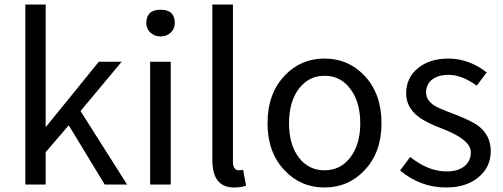

<svg xmlns="http://www.w3.org/2000/svg" viewBox="-20 -816 2226 849"><path d="M92 -796H182V-256H184L417 -543H518L336 -325L542 0H443L284 -262L182 -143V0H92Z M644 -543H735V0H644ZM645 -672Q627 -689 627 -714Q627 -773 690 -773Q753 -773 753 -714Q753 -689 735 -672Q717 -655 690 -655Q663 -655 645 -672Z M919 -108V-796H1010V-102Q1010 -63 1036 -63Q1045 -63 1055 -65L1068 5Q1047 13 1015 13Q919 13 919 -108Z M1239 -62Q1163 -141 1163 -271Q1163 -402 1239 -482Q1310 -557 1415 -557Q1520 -557 1591 -482Q1667 -402 1667 -271Q1667 -141 1591 -62Q1520 13 1415 13Q1310 13 1239 -62ZM1529 -120Q1573 -177 1573 -271Q1573 -365 1529 -423Q1486 -481 1415 -481Q1345 -481 1301 -423Q1258 -365 1258 -271Q1258 -177 1301 -120Q1344 -63 1415 -63Q1486 -63 1529 -120Z M1749 -62 1794 -122Q1873 -58 1955 -58Q2007 -58 2036 -83Q2062 -106 2062 -143Q2062 -198 1938 -246Q1863 -274 1829 -301Q1776 -342 1776 -403Q1776 -470 1825 -512Q1877 -557 1963 -557Q2053 -557 2132 -496L2088 -437Q2023 -485 1963 -485Q1915 -485 1888 -462Q1864 -441 1864 -407Q1864 -373 1901 -349Q1920 -337 1984 -313Q2066 -282 2097 -258Q2150 -216 2150 -148Q2150 -79 2099 -35Q2045 13 1952 13Q1840 13 1749 -62Z"/></svg>

Font: 思源黑体R
Style: Regular
Weight: 400
Designer: Ryoko NISHIZUKA  (kana & ideographs); Paul D. Hunt (Latin, Greek & Cyrillic); Wenlong ZHANG  (bopomofo); Sandoll Communi
Foundry: Adobe Systems Incorporated
Version: Version 1.00 June 24, 2014, initial release